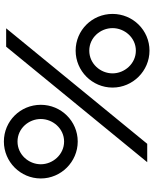

<svg xmlns="http://www.w3.org/2000/svg" viewBox="82 -880 809 1014"><g transform="rotate(-90 487.0 -372.5)"><path d="M247 -367C355 -367 441 -455 441 -562C441 -670 355 -757 247 -757C140 -757 52 -670 52 -562C52 -455 140 -367 247 -367ZM235 0 845 -745H748L138 0ZM247 -439C178 -439 127 -499 127 -562C127 -626 178 -685 247 -685C316 -685 366 -626 366 -562C366 -499 316 -439 247 -439ZM727 12C835 12 921 -76 921 -183C921 -291 835 -378 727 -378C620 -378 532 -291 532 -183C532 -76 620 12 727 12ZM727 -60C658 -60 607 -120 607 -183C607 -247 658 -306 727 -306C796 -306 846 -247 846 -183C846 -120 796 -60 727 -60Z"/></g></svg>

Font: Plus Jakarta Sans
Style: Regular
Weight: 400
Designer: Gumpita Rahayu
Foundry: Tokotype
Version: Version 2.071;gftools[0.9.30]